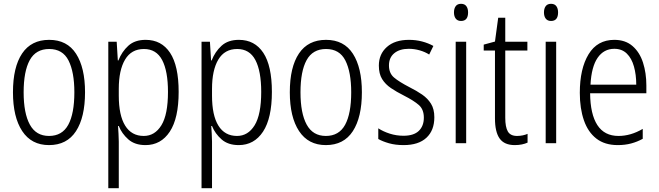

<svg xmlns="http://www.w3.org/2000/svg" viewBox="-20 -751 3457 1007"><path d="M426 -267Q426 -136 378.5 -63Q331 10 237 10Q145 10 96.5 -63.5Q48 -137 48 -267Q48 -399 96 -470.5Q144 -542 238 -542Q332 -542 379 -469Q426 -396 426 -267ZM104 -267Q104 -157 136.5 -97.5Q169 -38 237 -38Q306 -38 338 -96.5Q370 -155 370 -267Q370 -373 339.5 -433.5Q309 -494 238 -494Q168 -494 136 -435.5Q104 -377 104 -267Z M744 -542Q827 -542 872 -474Q917 -406 917 -269Q917 -131 870.5 -60.5Q824 10 743 10Q687 10 653 -20Q619 -50 603 -90H599Q600 -72 601.5 -50.5Q603 -29 603 -8V236H548V-532H592L598 -434H601Q619 -480 653 -511Q687 -542 744 -542ZM735 -494Q669 -494 636 -438.5Q603 -383 603 -285V-249Q603 -146 636.5 -92Q670 -38 734 -38Q792 -38 826.5 -94Q861 -150 861 -269Q861 -378 830.5 -436Q800 -494 735 -494Z M1233 -542Q1316 -542 1361 -474Q1406 -406 1406 -269Q1406 -131 1359.5 -60.5Q1313 10 1232 10Q1176 10 1142 -20Q1108 -50 1092 -90H1088Q1089 -72 1090.5 -50.5Q1092 -29 1092 -8V236H1037V-532H1081L1087 -434H1090Q1108 -480 1142 -511Q1176 -542 1233 -542ZM1224 -494Q1158 -494 1125 -438.5Q1092 -383 1092 -285V-249Q1092 -146 1125.5 -92Q1159 -38 1223 -38Q1281 -38 1315.5 -94Q1350 -150 1350 -269Q1350 -378 1319.5 -436Q1289 -494 1224 -494Z M1878 -267Q1878 -136 1830.5 -63Q1783 10 1689 10Q1597 10 1548.5 -63.5Q1500 -137 1500 -267Q1500 -399 1548 -470.5Q1596 -542 1690 -542Q1784 -542 1831 -469Q1878 -396 1878 -267ZM1556 -267Q1556 -157 1588.5 -97.5Q1621 -38 1689 -38Q1758 -38 1790 -96.5Q1822 -155 1822 -267Q1822 -373 1791.5 -433.5Q1761 -494 1690 -494Q1620 -494 1588 -435.5Q1556 -377 1556 -267Z M2258 -136Q2258 -67 2216.5 -28.5Q2175 10 2097 10Q2054 10 2020.5 0.5Q1987 -9 1964 -22V-78Q1990 -61 2024.5 -50Q2059 -39 2096 -39Q2150 -39 2176.5 -64.5Q2203 -90 2203 -134Q2203 -177 2177 -200Q2151 -223 2098 -250Q2060 -269 2030.5 -289Q2001 -309 1984 -336.5Q1967 -364 1967 -407Q1967 -467 2009 -504.5Q2051 -542 2125 -542Q2161 -542 2193.5 -533.5Q2226 -525 2253 -510L2231 -465Q2209 -479 2181 -487Q2153 -495 2124 -495Q2076 -495 2048 -472Q2020 -449 2020 -408Q2020 -367 2046.5 -344.5Q2073 -322 2127 -294Q2165 -275 2194 -255Q2223 -235 2240.5 -207Q2258 -179 2258 -136Z M2398 -731Q2417 -731 2426 -718.5Q2435 -706 2435 -686Q2435 -641 2398 -641Q2380 -641 2370.5 -653Q2361 -665 2361 -686Q2361 -706 2370 -718.5Q2379 -731 2398 -731ZM2425 -532V0H2370V-532Z M2692 -38Q2707 -38 2721.5 -41Q2736 -44 2747 -49V-3Q2734 3 2717 6.5Q2700 10 2680 10Q2625 10 2600.5 -24.5Q2576 -59 2576 -130V-486H2517V-517L2576 -533L2593 -658H2630V-532H2746V-486H2630V-133Q2630 -85 2643.5 -61.5Q2657 -38 2692 -38Z M2870 -731Q2889 -731 2898 -718.5Q2907 -706 2907 -686Q2907 -641 2870 -641Q2852 -641 2842.5 -653Q2833 -665 2833 -686Q2833 -706 2842 -718.5Q2851 -731 2870 -731ZM2897 -532V0H2842V-532Z M3202 -542Q3260 -542 3297.5 -509.5Q3335 -477 3352.5 -422.5Q3370 -368 3370 -303V-262H3075Q3076 -152 3113 -95Q3150 -38 3224 -38Q3288 -38 3351 -75V-23Q3322 -7 3290 1.5Q3258 10 3220 10Q3152 10 3108 -24Q3064 -58 3042.5 -120Q3021 -182 3021 -264Q3021 -391 3067 -466.5Q3113 -542 3202 -542ZM3202 -495Q3147 -495 3114.5 -448Q3082 -401 3077 -307H3317Q3317 -359 3305 -402Q3293 -445 3267.5 -470Q3242 -495 3202 -495Z"/></svg>

Font: Noto Sans Devanagari UI Condensed Light
Style: Regular
Weight: 300
Width: 3
Designer: Jelle Bosma - Monotype Design Team
Foundry: Monotype Imaging Inc.
Version: Version 2.004; ttfautohint (v1.8.4.7-5d5b)